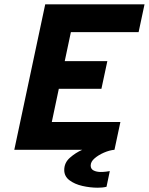

<svg xmlns="http://www.w3.org/2000/svg" viewBox="-20 -688 684 882"><path d="M45.7 0 187.7 -668H643.9L616.7 -540.3H305.6L277.4 -407.1H473.1L445.9 -280.1H250.2L218 -127.7H533.1L505.9 0Q483.1 2.1 457.5 13.1Q432 24.2 414.3 39.6Q396.6 54.9 396.6 72.5Q396.6 88.5 410.4 95.3Q424.1 102 442.9 102Q454.8 102 467.1 100.5Q479.4 99 484.4 98L469.3 170Q460.1 172.3 449.9 173.3Q439.6 174.3 429.5 174.3Q394.2 174.3 358.4 166.1Q322.6 157.9 298.9 139.9Q275.1 121.9 275.1 92.8Q275.1 59.7 301 36.7Q326.9 13.7 358.1 0Z"/></svg>

Font: Atkinson Hyperlegible Mono ExtraLight
Style: Italic
Weight: 200
Italic angle: -12°
Monospace: yes
Designer: Elliott Scott, Megan Eiswerth, Linus Boman, Theodore Petrosky, Letters from Sweden
Foundry: Applied Design Works, Letters from Sweden
Version: Version 2.001